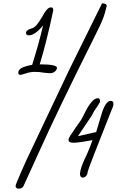

<svg xmlns="http://www.w3.org/2000/svg" viewBox="-20 -1047 722 1146"><path d="M73 63Q73 55 109 -27Q145 -109 165 -149L393 -630L589 -1027Q617 -1027 617 -1011Q617 -1010 605.5 -968Q594 -926 557 -854L538 -815Q332 -404 213 -140L121 62Q113 79 93 79Q73 79 73 63ZM89 -612Q89 -631 110.5 -642Q132 -653 172 -660Q211 -783 237 -895Q189 -836 151 -836Q144 -836 139.5 -840Q135 -844 135 -849Q135 -867 165 -876Q183 -880 198.5 -898Q214 -916 233 -949Q236 -953 244.5 -968.5Q253 -984 263.5 -993.5Q274 -1003 285 -1003Q298 -1003 298 -986Q258 -796 217 -663Q320 -663 320 -642Q320 -631 308 -620.5Q296 -610 280 -610Q270 -610 259 -611.5Q248 -613 242 -613Q219 -618 185 -618Q162 -618 134.5 -609Q107 -600 104 -600Q89 -600 89 -612ZM457 -8Q460 -44 486 -99Q513 -154 532 -211Q452 -195 419 -195Q389 -195 389 -212Q389 -221 399.5 -237.5Q410 -254 433 -287Q466 -331 475 -352Q521 -449 554 -459Q560 -461 564 -461Q577 -461 577 -442Q577 -435 561 -412Q553 -401 544 -387Q535 -373 529 -359L445 -234L554 -259L585 -362Q609 -445 641 -445Q657 -445 657 -427Q657 -413 647 -393Q504 -34 503 -20Q502 -5 493 4Q484 13 474 13Q459 13 457 -8Z"/></svg>

Font: Bad Script
Style: Regular
Weight: 400
Italic angle: -10°
Designer: Roman Shchyukin (Gaslight Type Foundry), Cyreal (Charset Expansion)
Foundry: Gaslight
Version: Version 2.000